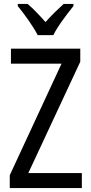

<svg xmlns="http://www.w3.org/2000/svg" viewBox="-20 -963 464 983"><path d="M173 -783H253C275 -829 324 -892 356 -932V-943H306C272 -912 248 -889 213 -850C182 -885 149 -920 121 -943H71V-932C107 -888 150 -828 173 -783ZM399 0V-77H125L391 -647V-714H36V-637H295L30 -66V0Z"/></svg>

Font: Noto Sans Lao Condensed
Style: Regular
Weight: 400
Width: 3
Designer: Monotype Design Team
Foundry: Monotype Imaging Inc.
Version: Version 2.004